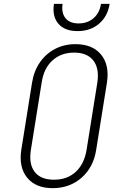

<svg xmlns="http://www.w3.org/2000/svg" viewBox="-20 -970 640 1000"><path d="M254 10Q166 10 121.5 -44.5Q77 -99 91 -190L147 -540Q157 -601 188 -645.5Q219 -690 266.5 -715Q314 -740 373 -740Q462 -740 506.5 -685.5Q551 -631 537 -540L481 -190Q467 -99 405 -44.5Q343 10 254 10ZM261 -34Q330 -34 374.5 -75Q419 -116 431 -190L487 -540Q498 -614 466 -655Q434 -696 366 -696Q298 -696 253 -655Q208 -614 197 -540L141 -190Q129 -116 160.5 -75Q192 -34 261 -34ZM384 -808Q317 -808 284 -846.5Q251 -885 261 -950H306Q299 -903 321 -875.5Q343 -848 389 -848Q436 -848 467.5 -875.5Q499 -903 506 -950H551Q541 -885 496 -846.5Q451 -808 384 -808Z"/></svg>

Font: NKDuy Mono Thin
Style: Italic
Weight: 100
Italic angle: -9°
Monospace: yes
Designer: NKDuy
Foundry: NKDuy
Version: Version 2.251; ttfautohint (v1.8.4.7-5d5b)